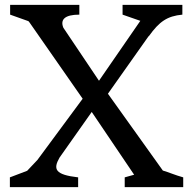

<svg xmlns="http://www.w3.org/2000/svg" viewBox="-20 -767 788 787"><path d="M20.5 0H300.3V-40C206.5 -50.8 196.3 -72.8 224.1 -121.1L356 -308.1L529.8 -50.8L491.2 -40V0H731V-40C697.3 -49.3 671.4 -61 647.5 -67.9L422.4 -382.8L588.4 -617.7L590.8 -619.6C632.8 -678.2 665 -701.2 727.5 -707V-747.1H482.4V-707L555.2 -681.6L385.7 -436L239.7 -653.3C226.1 -686.5 245.1 -707 305.2 -707V-747.1H21.5V-707L96.7 -680.2L101.1 -674.8L318.8 -362.3L133.3 -111.3L91.3 -66.9L20.5 -40Z"/></svg>

Font: Donegal One
Style: Regular
Weight: 400
Designer: Gary Lonergan
Foundry: Sorkin Type Co.
Version: Version 1.004